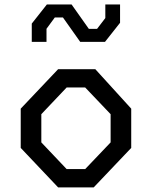

<svg xmlns="http://www.w3.org/2000/svg" viewBox="-20 -814 660 834"><path d="M291 -794.5H183.5L118 -711.5V-632H182V-689L218 -738H253.5L328.5 -632H436L501.5 -715V-794.5H437.5V-735.5L401.5 -688.5H366ZM232.5 0H387L550 -171.5V-342L394 -513.5H232.5L70 -342V-171.5ZM269.5 -79.5 159.5 -195.5V-318L269.5 -434H350L460.5 -318V-195.5L350 -79.5Z"/></svg>

Font: FontWithASyntaxHighlighterNightOwl
Style: Regular
Weight: 400
Designer: Riley Cran & the Lettermatic Team
Foundry: Lettermatic
Version: Version 1.000 (FontWithASyntaxHighlighterNightOwl)